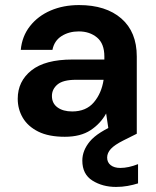

<svg xmlns="http://www.w3.org/2000/svg" viewBox="-20 -528 617 758"><path d="M236 12Q172 12 131 -8.5Q90 -29 70 -63Q50 -97 50 -138Q50 -207 104 -250Q158 -293 266 -293H392V-305Q392 -356 363 -380Q334 -404 291 -404Q252 -404 223 -385.5Q194 -367 187 -331H62Q67 -385 98.5 -425Q130 -465 180 -486.5Q230 -508 292 -508Q398 -508 459 -455Q520 -402 520 -305V0H411L399 -80Q377 -40 337.5 -14Q298 12 236 12ZM265 -88Q320 -88 350.5 -124Q381 -160 389 -213H280Q229 -213 207 -194.5Q185 -176 185 -149Q185 -120 207 -104Q229 -88 265 -88ZM438 210Q385 210 345 185Q305 160 305 106Q305 66 335 30Q365 -6 445 -40L491 -60L520 0L468 26Q432 44 417.5 60Q403 76 403 94Q403 113 417 124Q431 135 455 135Q487 135 525 120V196Q506 202 484 206Q462 210 438 210Z"/></svg>

Font: Firefly Display
Style: Bold
Weight: 700
Designer: Colophon Foundry, Jonny Pinhorn
Foundry: Colophon Foundry
Version: Version 1.200; ttfautohint (v1.8.3)